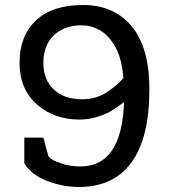

<svg xmlns="http://www.w3.org/2000/svg" viewBox="-20 -735 677 766"><path d="M308 -339Q363 -339 405 -366Q440 -390 455.5 -406Q471 -422 472 -423Q466 -522 420 -578Q374 -634 305 -634Q236 -634 194.5 -594Q153 -554 153 -485.5Q153 -417 194.5 -378Q236 -339 308 -339ZM77 -186H153L173 -112Q177 -107 185 -100.5Q193 -94 226 -82.5Q259 -71 301 -71Q466 -71 475 -328L456 -314Q437 -300 419 -289.5Q401 -279 367 -268.5Q333 -258 298 -258Q195 -258 126.5 -319Q58 -380 58 -485.5Q58 -591 123 -653Q188 -715 311.5 -715Q435 -715 505.5 -630Q576 -545 576 -379Q576 -185 504.5 -87Q433 11 295 11Q232 11 169.5 -12.5Q107 -36 77 -83Z"/></svg>

Font: Belgrano
Style: Regular
Weight: 400
Version: Version 1.002